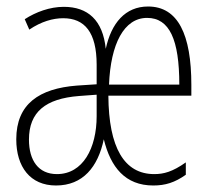

<svg xmlns="http://www.w3.org/2000/svg" viewBox="-20 -560 640 590"><path d="M152 10C235 10 281 -47 299 -132C320 -46 365 10 451 10C488 10 517 1 551 -23V-61C510 -32 483 -25 454 -25C362 -25 314 -106 313 -266H568V-299C568 -454 527 -540 435 -540C365 -540 322 -489 305 -410C296 -498 250 -539 176 -539C133 -539 90 -523 56 -501L70 -469C107 -494 143 -504 174 -504C240 -504 277 -461 277 -361V-301L216 -297C101 -288 30 -241 30 -132C30 -47 73 10 152 10ZM531 -300H315C320 -425 361 -505 432 -505C501 -505 531 -438 531 -300ZM155 -25C98 -25 69 -67 69 -131C69 -216 120 -257 223 -265L277 -269V-203C277 -105 235 -25 155 -25Z"/></svg>

Font: Noto Sans Mono ExtraLight
Style: Regular
Weight: 200
Designer: Monotype Design Team
Foundry: Monotype Imaging Inc.
Version: Version 2.014